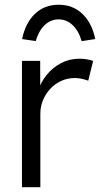

<svg xmlns="http://www.w3.org/2000/svg" viewBox="-20 -778 416 798"><path d="M71.3 0V-525H147L147.3 -372.8L138.7 -398.7Q148.3 -435 173.2 -465.8Q198 -496.6 233.1 -515.3Q268.3 -534 309.7 -534Q326.7 -534 341.9 -531.3Q357 -528.7 367 -524.7L346.8 -442.7Q333.4 -447.7 318.9 -450.7Q304.4 -453.7 291.4 -453.7Q260.1 -453.7 233.5 -441.3Q207 -428.9 188 -407.9Q169 -386.9 158.3 -360.7Q147.7 -334.5 147.7 -306.2V0ZM128.4 -607.1 71.9 -615.7Q85.2 -681.7 124.7 -720Q164.2 -758.3 223.8 -758.3Q283.1 -758.3 322.9 -720Q362.7 -681.7 375.7 -615.7L319.2 -607.1Q307.6 -649.1 282.2 -673.3Q256.8 -697.5 223.8 -697.5Q190.4 -697.5 165.4 -673.3Q140.4 -649.1 128.4 -607.1Z"/></svg>

Font: Lexend Medium
Style: Regular
Weight: 500
Designer: Bonnie Shaver-Troup, Thomas Jockin
Foundry: Lexend
Version: Version 1.005